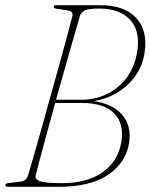

<svg xmlns="http://www.w3.org/2000/svg" viewBox="-20 -720 580 740"><path d="M196.5 -700H366.5Q459 -700 504.8 -651Q550.5 -602 537 -515Q529 -465.5 501 -426.5Q473 -387.5 431 -362.5Q389 -337.5 340 -330.5Q413 -320.5 450 -278.5Q487 -236.5 478 -172Q467 -95 398.5 -47.5Q330 0 206.5 0H11Q1 0 1 -6.5Q1 -13.5 12.5 -14.5L56.5 -19.5Q81 -21.5 88 -43.5Q97 -73.5 111 -122.2Q125 -171 141.8 -230.8Q158.5 -290.5 176 -353.5Q193.5 -416.5 209.8 -475.5Q226 -534.5 239 -582Q252 -629.5 259 -658Q263 -675.5 243 -679.5L196.5 -686.5Q187 -688 187 -694Q187 -700 196.5 -700ZM288 -658.5Q268 -590.5 243.8 -505.2Q219.5 -420 196 -335.5H292.5Q347 -335.5 392.8 -357.8Q438.5 -380 468.8 -421.2Q499 -462.5 508.5 -519.5Q522 -599.5 481.8 -643.2Q441.5 -687 362.5 -687Q320.5 -687 306.2 -679.5Q292 -672 288 -658.5ZM117.5 -43.5Q114 -28 135.8 -21Q157.5 -14 218.5 -14Q317.5 -14 377.2 -57.5Q437 -101 448 -176Q458.5 -244 419.5 -283.5Q380.5 -323 298 -323H192.5Q169 -237.5 148.8 -163Q128.5 -88.5 117.5 -43.5Z"/></svg>

Font: Fraunces 144pt Soft Thin
Style: Italic
Weight: 100
Italic angle: -16°
Version: Version 1.000;[0bf87f6ff]